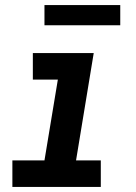

<svg xmlns="http://www.w3.org/2000/svg" viewBox="-20 -740 540 760"><path d="M29 0V-105H156L209 -425H110V-530H351L281 -105H379V0ZM156 -640V-720H456V-640Z"/></svg>

Font: Iosevka Slab Extrabold Oblique
Style: Regular
Weight: 800
Italic angle: -9°
Monospace: yes
Designer: Belleve Invis
Foundry: Belleve Invis
Version: Version 11.1.1; ttfautohint (v1.8.3)